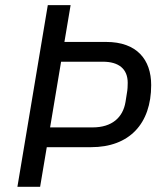

<svg xmlns="http://www.w3.org/2000/svg" viewBox="-20 -718 640 738"><path d="M134.2 0 159.8 -152.3H330.3C476.6 -152.3 561.1 -241.8 561.1 -391C561.1 -489 506 -556.8 388.1 -556.8H227.6L251.4 -698.2H163.7L46.9 0ZM172.6 -228.3 214.8 -480.8H375.4C436.1 -480.8 470.9 -453.5 470.9 -399.5C470.9 -386.7 470.2 -372.9 468 -361.5L462.4 -326C452.4 -266 410.2 -228.3 335.9 -228.3Z"/></svg>

Font: Margiela Mono Italic Text It
Style: Regular
Weight: 400
Designer: Mike Abbink, Paul van der Laan, Pieter van Rosmalen
Foundry: Bold Monday
Version: Version 2.003 2021